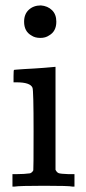

<svg xmlns="http://www.w3.org/2000/svg" viewBox="-20 -689 318 709"><path d="M131 -669Q156 -667 172 -651.5Q188 -636 188 -609Q188 -573 161 -558Q148 -549 129 -549Q109 -549 96 -558Q69 -573 69 -609Q69 -637 86.5 -653Q104 -669 131 -669ZM247 0Q236 -3 143 -3Q52 -3 34 0H26V-46H42Q70 -46 91 -49Q99 -52 103 -60Q104 -62 104 -205Q104 -355 100 -365Q92 -385 41 -385H30V-408Q30 -431 32 -431L42 -432Q52 -433 70 -434Q88 -435 106 -436Q123 -437 142 -438.5Q161 -440 171 -441Q181 -442 182 -442H185V-62Q190 -52 197 -49.5Q204 -47 232 -46H255V0Z"/></svg>

Font: KaTeX_Main
Style: Regular
Weight: 400
Version: Version 1.1; ttfautohint (v1.3)